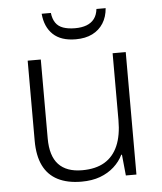

<svg xmlns="http://www.w3.org/2000/svg" viewBox="-53 -775 701 831"><g transform="rotate(-5 298.0 -359.5)"><path d="M507 -532V0H461L452 -91H449Q435 -62 409.5 -39Q384 -16 349 -3Q314 10 268 10Q207 10 165 -11.5Q123 -33 102 -76Q81 -119 81 -184V-532H138V-189Q138 -113 172.5 -76Q207 -39 275 -39Q334 -39 372.5 -62Q411 -85 430.5 -130Q450 -175 450 -242V-532ZM437 -729Q434 -691 416.5 -663.5Q399 -636 369 -621Q339 -606 297 -606Q233 -606 198.5 -638.5Q164 -671 159 -729H199Q202 -703 213.5 -686Q225 -669 246.5 -661.5Q268 -654 298 -654Q327 -654 348 -662Q369 -670 381.5 -686.5Q394 -703 397 -729Z"/></g></svg>

Font: Noto Sans Georgian Light
Style: Regular
Weight: 300
Version: Version 2.002